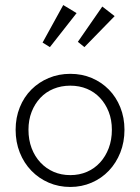

<svg xmlns="http://www.w3.org/2000/svg" viewBox="-20 -734 556 762"><path d="M259 8Q213 8 173.5 -9Q134 -26 104.5 -56.5Q75 -87 58.5 -128.5Q42 -170 42 -219Q42 -267 58.5 -308Q75 -349 104.5 -378.5Q134 -408 173.5 -424.5Q213 -441 259 -441Q305 -441 344 -424.5Q383 -408 412 -378.5Q441 -349 457.5 -308Q474 -267 474 -219Q474 -170 457.5 -128.5Q441 -87 412 -56.5Q383 -26 343.5 -9Q304 8 259 8ZM259 -39Q295 -39 325 -52Q355 -65 377 -89Q399 -113 411.5 -146Q424 -179 424 -219Q424 -258 411.5 -290Q399 -322 377 -345.5Q355 -369 325 -381.5Q295 -394 259 -394Q223 -394 192.5 -381.5Q162 -369 140 -345.5Q118 -322 105.5 -290Q93 -258 93 -219Q93 -179 105.5 -146Q118 -113 140.5 -89Q163 -65 193 -52Q223 -39 259 -39ZM435 -670 315 -547 289 -568 386 -708ZM284 -682 178 -547 149 -565 231 -714Z"/></svg>

Font: Tilda Sans Light
Style: Regular
Weight: 300
Designer: ParaType Ltd
Foundry: ParaType Ltd
Version: Version 1.009